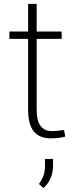

<svg xmlns="http://www.w3.org/2000/svg" viewBox="-20 -687 393 967"><path d="M234.4 9.8Q179.7 9.8 150.6 -24.9Q121.6 -59.6 121.6 -136.2V-491.2H27.3V-528.3H121.6V-667.5H164.6V-528.3H290.5V-491.2H164.6V-136.2Q164.6 -77.6 184.8 -52.2Q205.1 -26.9 238.8 -26.9Q254.9 -26.9 269 -28.3Q283.2 -29.8 302.2 -32.2L309.1 1Q293 5.4 274.2 7.6Q255.4 9.8 234.4 9.8ZM199.2 259.8 175.8 239.7Q191.9 217.3 199.2 196.8Q206.5 176.3 206.5 147.9V113.3H247.1V147Q247.1 182.1 234.9 210.2Q222.7 238.3 199.2 259.8Z"/></svg>

Font: Roboto Slab ExtraLight
Style: Regular
Weight: 250
Designer: Google
Version: Version 2.000; ttfautohint (v1.8.1.43-b0c9)